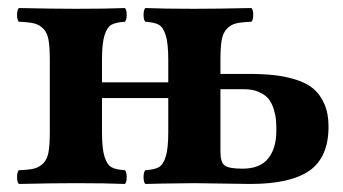

<svg xmlns="http://www.w3.org/2000/svg" viewBox="-20 -456 853 478"><path d="M668 -131.8Q668 -147 667 -158.2Q666 -169.4 661.4 -184.6Q656.7 -199.7 648.7 -209.7Q640.6 -219.7 625 -226.8Q609.4 -233.9 587.9 -233.9H528.8V-79.1Q528.8 -52.2 539.1 -44.2Q549.3 -36.1 584 -36.1Q627 -36.1 647.5 -61.3Q668 -86.4 668 -131.8ZM463.9 0Q364.7 1 341.8 2Q337.4 -2.4 337.4 -15.1Q337.4 -27.8 341.8 -32.2Q364.7 -33.7 375.5 -39.8Q386.2 -45.9 392.6 -65.9Q398.9 -85.9 398.9 -127V-211.9H233.9V-127Q233.9 -85.9 240.2 -65.9Q246.6 -45.9 257.3 -39.8Q268.1 -33.7 291 -32.2Q295.4 -27.8 295.4 -15.1Q295.4 -2.4 291 2Q245.1 0 168.9 0Q110.8 0 26.9 2Q22.5 -2.4 22.5 -15.1Q22.5 -27.8 26.9 -32.2Q52.2 -33.2 65.2 -36.4Q78.1 -39.6 87.9 -49.6Q97.7 -59.6 100.8 -77.4Q104 -95.2 104 -127V-307.1Q104 -338.9 100.8 -356.7Q97.7 -374.5 87.9 -384.5Q78.1 -394.5 65.2 -397.7Q52.2 -400.9 26.9 -401.9Q22.5 -406.2 22.5 -418.9Q22.5 -431.6 26.9 -436Q112.8 -434.1 168.9 -434.1Q247.1 -434.1 291 -436Q295.4 -431.6 295.4 -418.9Q295.4 -406.2 291 -401.9Q268.1 -400.4 257.3 -394.3Q246.6 -388.2 240.2 -368.2Q233.9 -348.1 233.9 -307.1V-251H398.9V-307.1Q398.9 -348.1 392.6 -368.2Q386.2 -388.2 375.5 -394.3Q364.7 -400.4 341.8 -401.9Q337.4 -406.2 337.4 -418.9Q337.4 -431.6 341.8 -436Q385.7 -434.1 463.9 -434.1Q520 -434.1 606 -436Q610.4 -431.6 610.4 -418.9Q610.4 -406.2 606 -401.9Q580.6 -400.9 567.6 -397.7Q554.7 -394.5 544.9 -384.5Q535.2 -374.5 532 -356.7Q528.8 -338.9 528.8 -307.1V-272H597.2Q633.8 -272 661.6 -269Q689.5 -266.1 716.3 -257.8Q743.2 -249.5 760.3 -235.1Q777.3 -220.7 787.6 -197Q797.9 -173.3 797.9 -141.1Q797.9 -64.5 750.5 -31.2Q703.1 2 603 2Q589.8 2 533.7 1Q477.5 0 463.9 0Z"/></svg>

Font: Common Serif
Style: Bold
Weight: 700
Designer: Philipp H. Poll, Khaled Hosny
Foundry: Stefan Peev, Context Ltd.
Version: Version 1.026